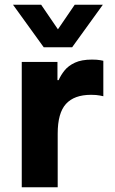

<svg xmlns="http://www.w3.org/2000/svg" viewBox="-20 -792 487 812"><path d="M165 -592 35 -772H154L225 -668L296 -772H415L285 -592ZM72 0V-530H223V-453H228Q237 -474 253 -494Q269 -514 297 -527Q325 -540 369 -540Q391 -540 404 -537.5Q417 -535 417 -535V-385Q417 -385 402.5 -388Q388 -391 365 -391Q294 -391 259 -352.5Q224 -314 224 -227V0Z"/></svg>

Font: Be Vietnam Pro
Style: Bold
Weight: 700
Designer: Lam Bao, Tony Le, Vietanh Nguyen
Foundry: Yellow Type Foundry
Version: Version 1.002; ttfautohint (v1.8.3)